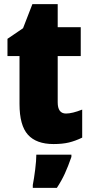

<svg xmlns="http://www.w3.org/2000/svg" viewBox="-20 -684 440 925"><path d="M376 -156V-21Q343 -5 312 2.5Q281 10 238 10Q155 10 114.5 -35Q74 -80 74 -183V-414H16V-497L91 -548L136 -664H258V-553H369V-414H258V-191Q258 -137 298 -137Q328 -137 376 -156ZM324 72Q308 118 292.5 152Q277 186 254 221H138V207Q144 177 149.5 133Q155 89 155 61H324Z"/></svg>

Font: Noto Sans Display Black Narrow
Style: Regular
Weight: 900
Width: 4
Designer: Monotype Design team
Foundry: Monotype Imaging Inc.
Version: Version 1.000